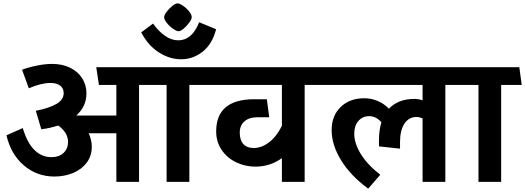

<svg xmlns="http://www.w3.org/2000/svg" viewBox="-20 -1096 3164 1157"><path d="M1121.1 0H983.9V-584H817.9V0H681.2V-293H514.2Q533.2 -252.9 533.2 -211.9Q533.2 -156.7 502.7 -116Q472.2 -75.2 420.7 -53.7Q369.1 -32.2 308.1 -32.2Q202.1 -32.2 123.5 -99.6Q44.9 -167 19 -280.8L117.2 -324.2Q144 -234.4 188 -191.7Q231.9 -148.9 289.1 -148.9Q335.9 -148.9 363 -174.6Q390.1 -200.2 390.1 -240.2Q390.1 -270 374 -295.4Q357.9 -320.8 330.1 -339.8Q283.2 -323.7 229 -316.9L195.8 -428.2Q279.8 -445.3 321.8 -470.7Q363.8 -496.1 363.8 -535.2Q363.8 -564 342.3 -580.1Q320.8 -596.2 284.2 -596.2Q228 -596.2 153.8 -564L112.8 -675.8Q156.7 -691.9 205.3 -701.4Q253.9 -710.9 293.9 -710.9Q355 -710.9 402.1 -688Q449.2 -665 475.1 -624.5Q501 -584 501 -533.2Q501 -455.1 439.9 -399.9H681.2V-584H576.2L560.1 -690.9H1230L1245.1 -584H1121.1Z M1071.3 -738.8Q1001.5 -738.8 936.3 -781Q871.1 -823.2 831.1 -900.9L902.3 -954.1Q935.5 -907.2 974.4 -880.1Q1013.2 -853 1054.2 -853Q1137.2 -853 1180.2 -961.9L1282.2 -919.9Q1260.3 -832 1202.1 -785.4Q1144 -738.8 1071.3 -738.8ZM1135.3 -992.7Q1135.3 -980.5 1120.6 -960.2Q1106 -939.9 1087.2 -923.8Q1068.4 -907.7 1056.2 -907.7Q1043.9 -907.7 1022.5 -922.9Q1001 -938 985.1 -958Q969.2 -978 969.2 -992.7Q969.2 -1004.9 984.1 -1024.9Q999 -1044.9 1018.6 -1060.3Q1038.1 -1075.7 1050.3 -1075.7Q1062 -1075.7 1083 -1061.3Q1104 -1046.9 1119.6 -1027.3Q1135.3 -1007.8 1135.3 -992.7Z M1815.9 0H1678.7V-143.1Q1608.9 -92.3 1519.5 -91.8Q1457.5 -91.8 1403.1 -117.9Q1348.6 -144 1315.7 -192.6Q1282.7 -241.2 1282.7 -304.2Q1282.7 -498 1512.7 -498H1587.9L1602.5 -389.2H1527.8Q1481.9 -389.2 1453.4 -365Q1424.8 -340.8 1424.8 -295.9Q1424.8 -252 1446.3 -228Q1467.8 -204.1 1508.8 -204.1Q1556.6 -204.1 1602.1 -239Q1647.5 -273.9 1678.7 -337.9V-584H1212.9L1196.8 -690.9H1924.8L1939.5 -584H1815.9Z M2663.6 0H2526.4V-382.8Q2508.3 -390.6 2489.7 -391.1Q2443.8 -391.1 2417.2 -351.1Q2390.6 -311 2390.6 -240.2V-200.2L2263.7 -213.9V-250Q2263.7 -311 2278.3 -358.9Q2264.2 -376 2245.4 -386Q2226.6 -396 2204.6 -396Q2164.6 -396 2139.6 -366.9Q2114.7 -337.9 2114.7 -291Q2114.7 -231.9 2154.5 -167.5Q2194.3 -103 2271.5 -43L2198.7 41Q2091.8 -38.1 2035.2 -130.6Q1978.5 -223.1 1978.5 -312Q1978.5 -398.9 2033 -451.4Q2087.4 -503.9 2175.3 -503.9Q2217.3 -503.9 2255.9 -487.5Q2294.4 -471.2 2323.7 -440.9Q2379.9 -500 2477.5 -500Q2502.4 -500 2526.4 -491.2V-584H1903.3L1886.7 -690.9H2772.5L2787.6 -584H2663.6Z M3000 0H2863.3V-584H2758.3L2742.2 -690.9H3109.4L3124 -584H3000Z"/></svg>

Font: Kadwa
Style: Bold
Weight: 700
Designer: Sol Matas
Foundry: Sol Matas
Version: Version 1.001;PS 001.000;hotconv 1.0.70;makeotf.lib2.5.58329